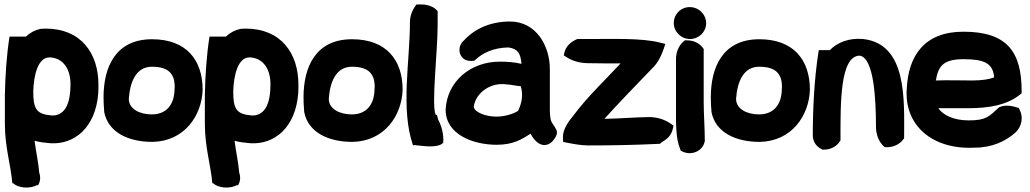

<svg xmlns="http://www.w3.org/2000/svg" viewBox="-20 -642 4644 866"><path d="M2 -84C2 25 29 100 36 189L37 182C58 206 115 212 148 192L151 195C162 177 164 157 157 137C153 88 142 42 136 -7C157 -1 182 2 207 4C316 11 411 -67 423 -220C424 -233 424 -246 424 -260C424 -401 346 -513 186 -513C179 -513 173 -512 166 -512H163C137 -506 116 -495 97 -477H23C10 -395 4 -307 2 -215ZM130 -230C132 -302 151 -387 207 -383C266 -379 298 -330 298 -262C298 -184 278 -121 216 -121C213 -121 210 -122 207 -122C142 -128 130 -155 130 -230Z M447 -203C447 -182 448 -161 450 -139V-137C468 -44 560 -2 668 -2C812 -5 890 -120 894 -237C894 -373 819 -465 666 -465C500 -465 447 -338 447 -203ZM561 -196C566 -271 593 -341 665 -341C738 -341 768 -311 768 -250C768 -245 767 -240 767 -235V-234C765 -170 730 -126 665 -126C609 -126 561 -151 561 -196Z M904 -84C904 25 931 100 938 189L939 182C960 206 1017 212 1050 192L1053 195C1064 177 1066 157 1059 137C1055 88 1044 42 1038 -7C1059 -1 1084 2 1109 4C1218 11 1313 -67 1325 -220C1326 -233 1326 -246 1326 -260C1326 -401 1248 -513 1088 -513C1081 -513 1075 -512 1068 -512H1065C1039 -506 1018 -495 999 -477H925C912 -395 906 -307 904 -215ZM1032 -230C1034 -302 1053 -387 1109 -383C1168 -379 1200 -330 1200 -262C1200 -184 1180 -121 1118 -121C1115 -121 1112 -122 1109 -122C1044 -128 1032 -155 1032 -230Z M1349 -203C1349 -182 1350 -161 1352 -139V-137C1370 -44 1462 -2 1570 -2C1714 -5 1792 -120 1796 -237C1796 -373 1721 -465 1568 -465C1402 -465 1349 -338 1349 -203ZM1463 -196C1468 -271 1495 -341 1567 -341C1640 -341 1670 -311 1670 -250C1670 -245 1669 -240 1669 -235V-234C1667 -170 1632 -126 1567 -126C1511 -126 1463 -151 1463 -196Z M1829 -542C1829 -365 1786 -149 1843 14L1849 12L1864 14C1882 15 1944 27 1975 6L1978 1L1979 6C1983 -38 1970 -77 1956 -103L1951 -123L1945 -125C1925 -166 1954 -409 1954 -531V-591C1941 -610 1912 -622 1879 -622H1859C1842 -602 1829 -573 1829 -542Z M1990 -147C1990 -36 2113 11 2220 11C2294 11 2333 -13 2373 -39C2382 -22 2402 9 2431 12C2456 14 2472 -3 2480 -15C2488 -26 2496 -39 2490 -56L2489 -57C2470 -95 2462 -82 2460 -143V-331C2460 -433 2400 -545 2280 -545C2189 -545 2118 -510 2071 -458C2046 -437 2045 -395 2074 -375C2086 -367 2101 -366 2119 -368L2125 -373C2156 -402 2204 -427 2274 -428C2316 -421 2328 -402 2332 -354C2301 -362 2263 -364 2235 -364C2101 -364 1997 -274 1990 -149ZM2117 -161C2125 -222 2192 -273 2267 -261H2269C2288 -260 2305 -255 2329 -253C2340 -215 2335 -181 2317 -142C2295 -128 2257 -116 2218 -116C2169 -116 2118 -137 2117 -161Z M2519 -22 2520 -2 2539 2C2566 7 2600 14 2634 14C2739 14 2845 12 2947 7H2956L2963 1C2971 -6 3005 -19 3014 -59L3018 -75L3004 -85C2981 -101 2947 -114 2908 -114C2841 -113 2775 -107 2706 -106C2775 -182 2847 -256 2920 -332C2948 -357 2965 -396 2974 -423L2981 -444L2956 -450C2876 -471 2739 -466 2645 -466H2584C2557 -455 2533 -435 2526 -406L2523 -392L2536 -384C2560 -368 2594 -357 2634 -357C2681 -356 2729 -356 2779 -356C2708 -279 2631 -208 2564 -118C2543 -93 2518 -57 2519 -22Z M3019 -538C3019 -499 3052 -466 3092 -466C3132 -466 3165 -498 3165 -537C3165 -577 3132 -610 3091 -610C3051 -610 3019 -578 3019 -538ZM3029 -138C3029 -88 3028 -17 3047 28L3050 37L3059 42C3100 61 3149 39 3158 -2L3159 -4V-7C3159 -61 3154 -129 3154 -178V-421C3139 -444 3113 -460 3079 -460H3069L3061 -453C3041 -435 3029 -406 3029 -376Z M3186 -203C3186 -182 3187 -161 3189 -139V-137C3207 -44 3299 -2 3407 -2C3551 -5 3629 -120 3633 -237C3633 -373 3558 -465 3405 -465C3239 -465 3186 -338 3186 -203ZM3300 -196C3305 -271 3332 -341 3404 -341C3477 -341 3507 -311 3507 -250C3507 -245 3506 -240 3506 -235V-234C3504 -170 3469 -126 3404 -126C3348 -126 3300 -151 3300 -196Z M3646 -31C3646 -5 3661 19 3685 30L3690 33H3696C3726 33 3753 19 3767 -3L3771 -9V-16C3771 -172 3768 -389 3857 -391C3922 -383 3931 -193 3931 -70C3931 -37 3943 -5 3963 15L3971 22H3981C4011 22 4038 8 4053 -12L4058 -18V-26C4058 -189 4073 -444 3873 -466C3809 -472 3756 -450 3723 -416H3673L3670 -396C3653 -284 3646 -153 3646 -31Z M4070 -243C4057 -77 4185 34 4376 24C4456 24 4515 -5 4560 -44C4590 -72 4596 -115 4579 -147L4575 -155C4548 -164 4517 -171 4488 -159L4484 -156C4441 -117 4430 -99 4349 -99C4284 -99 4235 -121 4212 -154H4347C4444 -154 4522 -169 4579 -214L4588 -221V-231C4588 -410 4521 -499 4325 -499C4150 -499 4077 -391 4070 -243ZM4201 -279C4212 -345 4236 -375 4326 -375C4419 -375 4459 -357 4464 -293C4441 -284 4408 -279 4365 -279C4313 -279 4256 -281 4201 -279Z"/></svg>

Font: Snowfall
Style: Blk
Weight: 900
Designer: Jasper
Foundry: Cannot Into Space Fonts
Version: Version 0.9